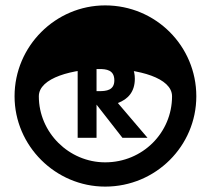

<svg xmlns="http://www.w3.org/2000/svg" viewBox="-20 -1281 783 712"><path d="M34 -924C34 -740 186 -589 370 -589C558 -589 708 -740 708 -924C708 -1110 558 -1261 370 -1261C186 -1261 34 -1110 34 -924ZM124 -924C124 -1060 618 -1060 618 -924C618 -789 509 -679 370 -679C236 -679 124 -789 124 -924ZM268 -1081V-770H338V-893L434 -770H527L417 -899C455 -913 480 -941 480 -989C480 -1049 437 -1081 378 -1081ZM338 -943V-1025H348C374 -1025 404 -1022 404 -983C404 -946 374 -943 348 -943Z"/></svg>

Font: Hussar Dziwak
Style: Regular
Weight: 400
Version: Version 1.022